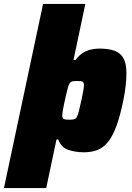

<svg xmlns="http://www.w3.org/2000/svg" viewBox="-65 -763 669 972"><path d="M-45 189 153 -743H367L307 -459H317Q337 -485 357.5 -497Q378 -509 399 -513Q420 -517 438 -517Q485 -517 515 -506Q545 -495 560 -468Q575 -441 575 -393Q575 -366 571.5 -331.5Q568 -297 559 -253Q543 -175 524 -124Q505 -73 481.5 -44Q458 -15 428 -3.5Q398 8 360 8Q317 8 280.5 -4.5Q244 -17 230 -57H221L169 189ZM284 -157Q300 -157 309 -159Q318 -161 323.5 -170Q329 -179 334 -199Q339 -219 347 -255Q353 -284 356.5 -303Q360 -322 360 -332Q360 -342 356.5 -346.5Q353 -351 345.5 -352Q338 -353 325 -353Q313 -353 305 -352Q297 -351 292 -346.5Q287 -342 283 -332Q280 -325 276 -309Q272 -293 267.5 -273.5Q263 -254 259 -235Q255 -216 252.5 -200.5Q250 -185 250 -179Q250 -164 258 -160.5Q266 -157 284 -157Z"/></svg>

Font: Saira Thin Black
Style: Italic
Weight: 900
Italic angle: -12°
Version: Version 1.101